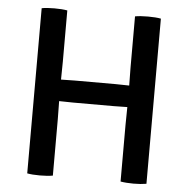

<svg xmlns="http://www.w3.org/2000/svg" viewBox="-50 -737 776 791"><g transform="rotate(5 337.5 -341.5)"><path d="M478 -397 477 -471V-683Q498 -687 530.5 -687Q563 -687 584 -683V0Q561 4 530.5 4Q500 4 477 0V-234L478 -308L422 -307H253L196 -308L197 -234V0Q176 4 143.5 4Q111 4 91 0V-683Q111 -687 143.5 -687Q176 -687 197 -683V-471L196 -397L253 -398H422Z"/></g></svg>

Font: Signika
Style: Regular
Weight: 400
Designer: Anna Giedrys
Foundry: Anna Giedrys
Version: Version 1.001